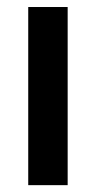

<svg xmlns="http://www.w3.org/2000/svg" viewBox="-20 -541 280 561"><path d="M62.5 -520.5H177.7V0H62.5Z"/></svg>

Font: Reddit Sans Chocolate SemiBold
Style: Regular
Weight: 600
Designer: Stephen Hutchings
Foundry: Reddit
Version: Version 1.011